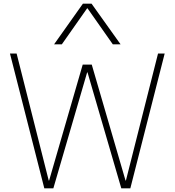

<svg xmlns="http://www.w3.org/2000/svg" viewBox="-20 -1020 946 1040"><path d="M220 0 34 -730H70L244 -42H246L428 -670H477L660 -42H662L836 -730H872L686 0H637L454 -628H452L269 0ZM273 -780 429 -1000H476L633 -780H591L454 -975H452L315 -780Z"/></svg>

Font: M PLUS 2 ExtraLight
Style: Regular
Weight: 250
Designer: Coji Morishita
Foundry: UNDERFOREST DESIGN
Version: Version 1.001